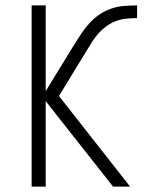

<svg xmlns="http://www.w3.org/2000/svg" viewBox="-20 -690 590 710"><path d="M97 0V-670H149V-353L255 -526Q268 -547 281.5 -567Q295 -587 311.5 -605Q328 -623 348 -636.5Q368 -650 391 -658Q414 -666 438.5 -668Q463 -670 487 -670V-623Q467 -623 447 -621Q427 -619 408.5 -612Q390 -605 374 -593.5Q358 -582 344.5 -567Q331 -552 320.5 -535Q310 -518 300 -502L198 -335L461 0H398L149 -316V0Z"/></svg>

Font: Lode Dark
Style: Regular
Weight: 400
Monospace: yes
Designer: Belleve Invis
Foundry: Belleve Invis
Version: Version 29.2.0; ttfautohint (v1.8.3)